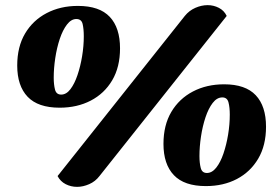

<svg xmlns="http://www.w3.org/2000/svg" viewBox="-20 -704 1055 747"><path d="M280 23Q256 23 235.5 12.5Q215 2 204 -19L699 -642Q716 -663 740 -673.5Q764 -684 788 -684Q811 -684 831.5 -673.5Q852 -663 862 -642L367 -19Q351 2 327 12.5Q303 23 280 23ZM212 -285Q128 -285 87.5 -327.5Q47 -370 47 -449Q47 -522 77.5 -573.5Q108 -625 161.5 -653Q215 -681 283 -681Q367 -681 407 -638.5Q447 -596 447 -516Q447 -443 416.5 -391.5Q386 -340 333 -312.5Q280 -285 212 -285ZM218 -336Q238 -336 254 -357Q270 -378 281.5 -412Q293 -446 299.5 -485.5Q306 -525 306 -563Q306 -591 301.5 -610.5Q297 -630 277 -630Q257 -630 240.5 -608.5Q224 -587 212.5 -552.5Q201 -518 195 -478Q189 -438 189 -402Q189 -375 194 -355.5Q199 -336 218 -336ZM781 20Q697 20 656.5 -22.5Q616 -65 616 -144Q616 -217 646.5 -268.5Q677 -320 730.5 -348Q784 -376 852 -376Q935 -376 975 -333.5Q1015 -291 1015 -211Q1015 -138 984.5 -86.5Q954 -35 901.5 -7.5Q849 20 781 20ZM785 -31Q805 -31 821.5 -52Q838 -73 849.5 -107Q861 -141 867.5 -180.5Q874 -220 874 -258Q874 -286 869 -305.5Q864 -325 845 -325Q824 -325 807.5 -303.5Q791 -282 779.5 -247.5Q768 -213 762 -173Q756 -133 756 -97Q756 -70 761 -50.5Q766 -31 785 -31Z"/></svg>

Font: Sansita Swashed Black
Style: Regular
Weight: 900
Designer: Pablo Cosgaya
Foundry: Omnibus-Type
Version: Version 1.003; ttfautohint (v1.8.3)